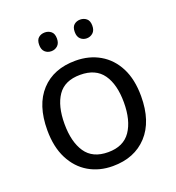

<svg xmlns="http://www.w3.org/2000/svg" viewBox="-134 -837 873 954"><g transform="rotate(-20 302.5 -360.0)"><path d="M551 -269Q551 -136 483.5 -63Q416 10 301 10Q230 10 174.5 -22.5Q119 -55 87 -117.5Q55 -180 55 -269Q55 -402 121.5 -474Q188 -546 304 -546Q376 -546 432 -513.5Q488 -481 519.5 -419.5Q551 -358 551 -269ZM146 -269Q146 -174 183.5 -118.5Q221 -63 303 -63Q384 -63 422 -118.5Q460 -174 460 -269Q460 -364 422 -418Q384 -472 302 -472Q220 -472 183 -418Q146 -364 146 -269ZM162 -681Q162 -707 175.5 -718.5Q189 -730 209 -730Q228 -730 242 -718.5Q256 -707 256 -681Q256 -656 242 -643.5Q228 -631 209 -631Q189 -631 175.5 -643.5Q162 -656 162 -681ZM350 -681Q350 -707 363.5 -718.5Q377 -730 396 -730Q415 -730 429 -718.5Q443 -707 443 -681Q443 -656 429 -643.5Q415 -631 396 -631Q377 -631 363.5 -643.5Q350 -656 350 -681Z"/></g></svg>

Font: Noto Sans
Style: Regular
Weight: 400
Designer: Monotype Design Team
Foundry: Monotype Imaging Inc.
Version: Version 1.902